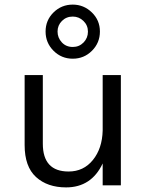

<svg xmlns="http://www.w3.org/2000/svg" viewBox="-20 -805 646 834"><path d="M296 -785Q344 -785 379 -751Q414 -717 414 -668Q414 -619 379.5 -584.5Q345 -550 296 -550Q247 -550 212.5 -584.5Q178 -619 178 -668Q178 -717 212.5 -751Q247 -785 296 -785ZM296 -601Q324 -601 343 -620.5Q362 -640 362 -667.5Q362 -695 342.5 -714Q323 -733 296 -733Q268 -733 249 -714Q230 -695 230 -668Q230 -641 248.5 -621Q267 -601 296 -601ZM87 -175V-479H166V-181Q166 -60 278 -60Q343 -60 383.5 -110Q424 -160 426 -238V-479H505V0H426V-95Q377 9 267 9Q186 9 136.5 -36Q87 -81 87 -175Z"/></svg>

Font: Karmilla
Style: Regular
Weight: 400
Designer: Jonathan Pinhorn
Version: Version 1.000